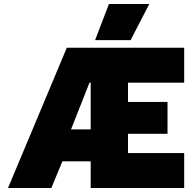

<svg xmlns="http://www.w3.org/2000/svg" viewBox="-20 -937 958 957"><path d="M523 -917H724L631 -737H454ZM313 -699H898V-525H618V-429H815V-270H618V-174H898V0H432V-133H291L236 0H20ZM432 -292V-525H426L334 -292Z"/></svg>

Font: Prompt ExtraBold
Style: Regular
Weight: 800
Designer: Katatrad Team
Foundry: CadsonDemak
Version: Version 1.000